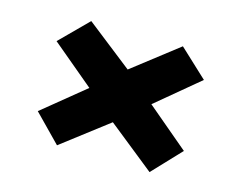

<svg xmlns="http://www.w3.org/2000/svg" viewBox="-67 -641 734 596"><g transform="rotate(15 300.0 -343.0)"><path d="M455 -140 305 -260 156 -146 71 -233 207 -344 71 -458 159 -546 307 -430 454 -544 544 -460 406 -345 541 -231Z"/></g></svg>

Font: Inconsolata Expanded Black
Style: Regular
Weight: 900
Width: 7
Monospace: yes
Designer: Raph Levien, Cyreal, Brenton Simpson
Foundry: Raph Levien, Cyreal, Google
Version: Version 3.001; ttfautohint (v1.8.2.53-6de2)